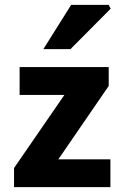

<svg xmlns="http://www.w3.org/2000/svg" viewBox="-20 -773 500 793"><path d="M38 0V-79L246 -381H61V-496H429V-418L221 -115H436V0ZM159 -570 274 -753H429L437 -737L271 -570Z"/></svg>

Font: Source Sans 3 ExtraLight
Style: Bold
Weight: 700
Version: Version 3.052;hotconv 1.1.0;makeotfexe 2.6.0